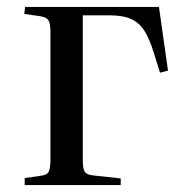

<svg xmlns="http://www.w3.org/2000/svg" viewBox="-20 -532 533 552"><path d="M51 0V-20L99 -27Q116 -29 120.5 -39.5Q125 -50 125 -75V-439Q125 -463 120 -472.5Q115 -482 98 -485L50 -492L52 -512H437L463 -329L440 -323L421 -384Q409 -422 394.5 -444.5Q380 -467 356.5 -477.5Q333 -488 293 -488H218V-71Q218 -49 223 -39.5Q228 -30 245 -28L327 -19V0Z"/></svg>

Font: Literata 60pt
Style: Regular
Weight: 400
Designer: Latin by Veronika Burian and Jose Scaglione. Greek by Irene Vlachou. Cyrillic by Vera Evstafieva.
Foundry: TypeTogether
Version: Version 3.002